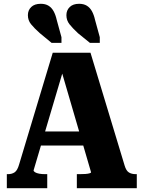

<svg xmlns="http://www.w3.org/2000/svg" viewBox="-20 -992 757 1012"><path d="M481 -887 506 -796V-766H454L391 -817Q362 -844 346 -864.5Q330 -885 330 -912Q330 -938 347.5 -955Q365 -972 397 -972Q421 -972 437.5 -962Q454 -952 464.5 -933Q475 -914 481 -887ZM279 -887 304 -796V-766H252L189 -818Q160 -844 143.5 -864.5Q127 -885 127 -912Q127 -938 144.5 -955Q162 -972 195 -972Q219 -972 235.5 -962Q252 -952 262.5 -933Q273 -914 279 -887ZM175 -299H438L443 -225H169ZM292 -659 317 -634 157 -94Q157 -89 165 -84Q173 -79 187 -76.5Q201 -74 219 -74H229V0H16V-74H22Q43 -74 57.5 -84Q72 -94 81 -126L258 -714H457L637 -119Q645 -92 659.5 -83Q674 -74 696 -74H701V0H385V-74H398Q416 -74 430 -75Q444 -76 452 -78.5Q460 -81 460 -84Z"/></svg>

Font: Roboto Serif SemiCondensed
Style: Bold
Weight: 700
Width: 4
Designer: Greg Gazdowicz
Foundry: Commercial Type
Version: Version 1.007